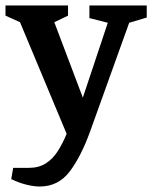

<svg xmlns="http://www.w3.org/2000/svg" viewBox="-32 -512 555 700"><path d="M113 168Q92 168 65 161.5Q38 155 9 141L16 100H73Q109 100 134.5 84Q160 68 178 40Q196 12 211 -24L41 -431L-12 -455V-492H216V-455L166 -431L270 -156L361 -429L294 -446V-492H503V-448L439 -429L297 -34Q263 60 221.5 114Q180 168 113 168Z"/></svg>

Font: Manuale SemiBold
Style: Regular
Weight: 600
Version: Version 1.002